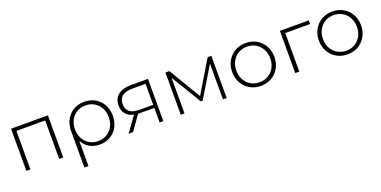

<svg xmlns="http://www.w3.org/2000/svg" viewBox="-16 -1282 4430 2232"><g transform="rotate(-20 2199.0 -166.0)"><path d="M564 -522H108V0H158V-477H514V0H564Z M1147 -492C1107.7 -514.7 1063 -526 1013 -526C963 -526 918.5 -514.7 879.5 -492C840.5 -469.3 810 -437.8 788 -397.5C766 -357.2 755 -311.3 755 -260V194H805V-119C825.7 -79.7 854.2 -49.3 890.5 -28C926.8 -6.7 969 4 1017 4C1066.3 4 1110.3 -7.3 1149 -30C1187.7 -52.7 1217.8 -84 1239.5 -124C1261.2 -164 1272 -209.3 1272 -260C1272 -311.3 1261 -357.2 1239 -397.5C1217 -437.8 1186.3 -469.3 1147 -492ZM1120 -68.5C1088 -49.5 1052 -40 1012 -40C972 -40 936.2 -49.5 904.5 -68.5C872.8 -87.5 848.2 -113.7 830.5 -147C812.8 -180.3 804 -218.3 804 -261C804 -303.7 812.8 -341.7 830.5 -375C848.2 -408.3 872.8 -434.3 904.5 -453C936.2 -471.7 972 -481 1012 -481C1052.7 -481 1088.8 -471.5 1120.5 -452.5C1152.2 -433.5 1177 -407.3 1195 -374C1213 -340.7 1222 -302.7 1222 -260C1222 -218 1213 -180.3 1195 -147C1177 -113.7 1152 -87.5 1120 -68.5Z M1802 -522H1590C1523.3 -522 1470.8 -507.3 1432.5 -478C1394.2 -448.7 1375 -405.3 1375 -348C1375 -304.7 1386.3 -269.3 1409 -242C1431.7 -214.7 1464.3 -196.3 1507 -187L1372 0H1427L1556 -181C1561.3 -180.3 1570 -180 1582 -180H1756V0H1802ZM1587 -218C1479 -218 1425 -260.7 1425 -346C1425 -434 1481 -478 1593 -478H1756V-218Z M2586 -522H2540L2303 -127L2067 -522H2018V0H2064V-441L2290 -67H2313L2540 -442V0H2586Z M2876.5 -30C2916.2 -7.3 2960.7 4 3010 4C3059.3 4 3103.8 -7.3 3143.5 -30C3183.2 -52.7 3214.3 -84.2 3237 -124.5C3259.7 -164.8 3271 -210.3 3271 -261C3271 -311.7 3259.7 -357.2 3237 -397.5C3214.3 -437.8 3183.2 -469.3 3143.5 -492C3103.8 -514.7 3059.3 -526 3010 -526C2960.7 -526 2916.2 -514.7 2876.5 -492C2836.8 -469.3 2805.7 -437.8 2783 -397.5C2760.3 -357.2 2749 -311.7 2749 -261C2749 -210.3 2760.3 -164.8 2783 -124.5C2805.7 -84.2 2836.8 -52.7 2876.5 -30ZM3117.5 -69C3085.8 -50.3 3050 -41 3010 -41C2970 -41 2934.2 -50.3 2902.5 -69C2870.8 -87.7 2845.8 -113.7 2827.5 -147C2809.2 -180.3 2800 -218.3 2800 -261C2800 -303.7 2809.2 -341.7 2827.5 -375C2845.8 -408.3 2870.8 -434.3 2902.5 -453C2934.2 -471.7 2970 -481 3010 -481C3050 -481 3085.8 -471.7 3117.5 -453C3149.2 -434.3 3174.2 -408.3 3192.5 -375C3210.8 -341.7 3220 -303.7 3220 -261C3220 -218.3 3210.8 -180.3 3192.5 -147C3174.2 -113.7 3149.2 -87.7 3117.5 -69Z M3791 -477V-522H3434V0H3484V-477Z M3948.5 -30C3988.2 -7.3 4032.7 4 4082 4C4131.3 4 4175.8 -7.3 4215.5 -30C4255.2 -52.7 4286.3 -84.2 4309 -124.5C4331.7 -164.8 4343 -210.3 4343 -261C4343 -311.7 4331.7 -357.2 4309 -397.5C4286.3 -437.8 4255.2 -469.3 4215.5 -492C4175.8 -514.7 4131.3 -526 4082 -526C4032.7 -526 3988.2 -514.7 3948.5 -492C3908.8 -469.3 3877.7 -437.8 3855 -397.5C3832.3 -357.2 3821 -311.7 3821 -261C3821 -210.3 3832.3 -164.8 3855 -124.5C3877.7 -84.2 3908.8 -52.7 3948.5 -30ZM4189.5 -69C4157.8 -50.3 4122 -41 4082 -41C4042 -41 4006.2 -50.3 3974.5 -69C3942.8 -87.7 3917.8 -113.7 3899.5 -147C3881.2 -180.3 3872 -218.3 3872 -261C3872 -303.7 3881.2 -341.7 3899.5 -375C3917.8 -408.3 3942.8 -434.3 3974.5 -453C4006.2 -471.7 4042 -481 4082 -481C4122 -481 4157.8 -471.7 4189.5 -453C4221.2 -434.3 4246.2 -408.3 4264.5 -375C4282.8 -341.7 4292 -303.7 4292 -261C4292 -218.3 4282.8 -180.3 4264.5 -147C4246.2 -113.7 4221.2 -87.7 4189.5 -69Z"/></g></svg>

Font: Montserrat Custom ExtraLight
Style: Regular
Weight: 300
Designer: Julieta Ulanovsky
Foundry: Julieta Ulanovsky
Version: Version 7.200